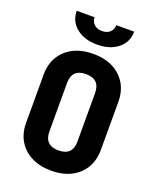

<svg xmlns="http://www.w3.org/2000/svg" viewBox="-172 -1049 943 1159"><g transform="rotate(20 300.0 -470.0)"><path d="M300 10Q227 10 173 -17.5Q119 -45 89.5 -94.5Q60 -144 60 -210V-520Q60 -586 89.5 -635.5Q119 -685 173 -712.5Q227 -740 300 -740Q374 -740 427.5 -712.5Q481 -685 510.5 -635.5Q540 -586 540 -520V-210Q540 -144 510.5 -94.5Q481 -45 427.5 -17.5Q374 10 300 10ZM300 -120Q390 -120 390 -210V-520Q390 -610 300 -610Q210 -610 210 -520V-210Q210 -120 300 -120ZM300 -800Q218 -800 167 -841.5Q116 -883 116 -950H231Q231 -922 250 -904.5Q269 -887 300 -887Q332 -887 351 -904.5Q370 -922 370 -950H485Q485 -883 434 -841.5Q383 -800 300 -800Z"/></g></svg>

Font: NKDuy Mono ExtraBold
Style: Regular
Weight: 800
Monospace: yes
Designer: NKDuy
Foundry: NKDuy
Version: Version 2.251; ttfautohint (v1.8.4.7-5d5b)